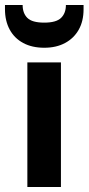

<svg xmlns="http://www.w3.org/2000/svg" viewBox="-44 -752 356 772"><path d="M66 0V-501H201V0ZM134 -560Q85 -560 49.5 -579Q14 -598 -5 -633Q-24 -668 -24 -715V-732H47Q47 -699 66 -680Q85 -661 134 -661Q182 -661 201.5 -680Q221 -699 221 -732H292V-715Q292 -667 272.5 -632.5Q253 -598 217.5 -579Q182 -560 134 -560Z"/></svg>

Font: DM Sans 17pt
Style: Bold
Weight: 700
Version: Version 4.004;gftools[0.9.30]